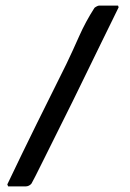

<svg xmlns="http://www.w3.org/2000/svg" viewBox="-20 -656 461 683"><path d="M332 -636H400L402 -630Q396 -618 380 -585Q364 -552 341.5 -506.5Q319 -461 292.5 -406Q266 -351 238.5 -295.5Q211 -240 185 -188Q159 -136 139 -95.5Q119 -55 106 -29.5Q93 -4 92 -3Q88 2 82.5 4.5Q77 7 72 7H9L6 0Q57 -107 109.5 -213.5Q162 -320 216 -428Q239 -476 261.5 -527Q284 -578 316 -628Q318 -630 323.5 -633Q329 -636 332 -636Z"/></svg>

Font: Hand Textur
Style: Regular
Weight: 400
Designer: F. H. Ehmcke um 1935
Foundry: Peter Wiegel
Version: Version 1.000